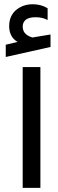

<svg xmlns="http://www.w3.org/2000/svg" viewBox="-20 -906 281 924"><path d="M89.2 -583.3H174.4V-2H89.2ZM7.7 -690.8 62.6 -703.6 65.1 -704.1 63.1 -705.1Q24.1 -729.2 24.1 -780.5Q24.1 -841.5 75.4 -870.3Q88.7 -877.9 104.4 -881.8Q120 -885.6 137.4 -885.6Q177.9 -885.6 209.2 -866.2V-809.7Q184.6 -823.1 150.3 -823.1Q89.7 -822.6 89.2 -777.4Q89.2 -772.3 90.3 -767.2Q91.3 -762.1 93.1 -757.7Q94.9 -753.3 97.7 -749.5Q100.5 -745.6 104.4 -742.1Q108.2 -738.5 112.8 -735.6Q117.4 -732.8 123.1 -730.3Q128.7 -727.7 135.4 -725.6H135.9L223.1 -740V-680L7.7 -631.8Z"/></svg>

Font: Fira Code
Style: Regular
Weight: 400
Designer: Carrois Corporate, Edenspiekermann AG, Nikita Prokopov
Foundry: Carrois Corporate, Edenspiekermann AG, Nikita Prokopov
Version: Version 5.002